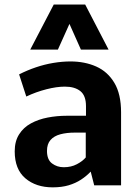

<svg xmlns="http://www.w3.org/2000/svg" viewBox="-20 -805 602 834"><path d="M209 8.8Q136.2 8.8 90.1 -30.5Q43.9 -69.8 43.9 -147.5Q43.9 -191.4 63 -221.4Q82 -251.5 114.3 -269Q146.5 -286.6 187 -294.4Q227.5 -302.2 270 -302.2H353.5V-343.8Q353.5 -389.6 329.1 -409.2Q304.7 -428.7 261.7 -428.7Q226.1 -428.7 181.4 -417.2Q136.7 -405.8 94.2 -385.7L63 -481.9Q98.6 -500 136.2 -512.7Q173.8 -525.4 211.9 -531.7Q250 -538.1 286.1 -538.1Q348.6 -538.1 398.2 -515.9Q447.8 -493.7 476.8 -445.1Q505.9 -396.5 505.9 -316.9V0H389.2L374 -59.6Q355.5 -40 332 -24.7Q308.6 -9.3 278.3 -0.2Q248 8.8 209 8.8ZM256.8 -78.6Q289.1 -78.6 313.7 -91.6Q338.4 -104.5 352.5 -121.1V-229H304.7Q269.5 -229 242.2 -221.7Q214.8 -214.4 199.5 -197Q184.1 -179.7 184.1 -149.4Q184.1 -111.3 206.1 -95Q228 -78.6 256.8 -78.6ZM111.3 -589.4 213.4 -785.2H350.1L451.7 -589.4H331.5L281.7 -701.2L231.4 -589.4Z"/></svg>

Font: Comme
Style: Bold
Weight: 700
Version: Version 1.000;gftools[0.9.27]